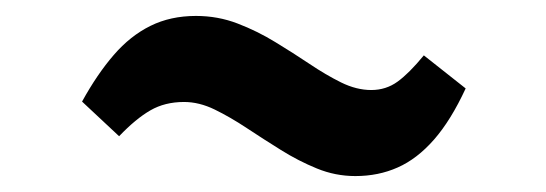

<svg xmlns="http://www.w3.org/2000/svg" viewBox="-20 -403 685 241"><path d="M426 -182Q401 -182 377.8 -191.5Q354.5 -201 332.5 -214.8Q310.5 -228.5 289.8 -242.2Q269 -256 249.5 -265.5Q230 -275 211 -275Q187 -275 168.8 -264.5Q150.5 -254 129.5 -232L83 -275.5Q102 -310 122.8 -334Q143.5 -358 168.8 -370.5Q194 -383 226 -383Q253.5 -383 278.2 -373.5Q303 -364 325.5 -350.2Q348 -336.5 368.5 -322.8Q389 -309 408.2 -299.5Q427.5 -290 446 -290Q464.5 -290 479 -300.5Q493.5 -311 512 -333.5L564.5 -292Q546 -252 524.8 -227.8Q503.5 -203.5 479.2 -192.8Q455 -182 426 -182Z"/></svg>

Font: Merriweather 28pt Black
Style: Italic
Weight: 900
Italic angle: -7.8°
Version: Version 2.101